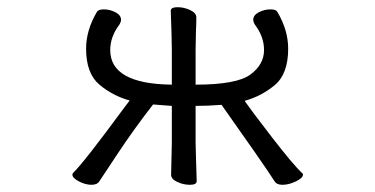

<svg xmlns="http://www.w3.org/2000/svg" viewBox="-20 -503 1040 533"><path d="M405 -213Q352 -145 305 -74Q258 -3 256 0Q250 10 234 10Q217 10 199 0.5Q181 -9 181 -18Q181 -21 183 -23Q213 -52 324 -203L340 -224Q293 -237 256 -268Q219 -299 219 -368Q219 -419 249 -470Q253 -477 268 -477Q285 -477 300.5 -469Q316 -461 316 -448Q316 -442 311 -434Q286 -401 286 -364Q286 -270 457 -268V-366L456 -415L454 -473Q454 -483 473 -483Q491 -483 508 -475Q525 -467 525 -455Q525 -434 524 -419L523 -366V-268Q637 -268 675 -296Q713 -324 713 -364Q713 -401 688 -434Q683 -442 683 -448Q683 -461 698.5 -469Q714 -477 731 -477Q746 -477 750 -470Q780 -419 780 -368Q780 -298 743 -267Q706 -236 659 -223Q677 -197 734.5 -122.5Q792 -48 818 -23Q821 -22 821 -18Q821 -9 801.5 0.5Q782 10 764 10Q748 10 742 0Q731 -18 681.5 -89Q632 -160 595 -212Q558 -209 523 -209V-106L524 -68L526 0Q526 10 507 10Q489 10 472 2Q455 -6 455 -18L457 -106V-209Q427 -211 405 -213Z"/></svg>

Font: Iansui 0.93
Style: Regular
Weight: 400
Designer: But Ko / Fontworks Inc.
Foundry: zi-hi.com / Fontworks Inc.
Version: Version 0.931